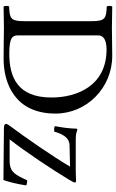

<svg xmlns="http://www.w3.org/2000/svg" viewBox="208 -896 690 1147"><g transform="rotate(90 553.5 -322.0)"><path d="M754 -439C751.6 -439 748 -435.4 748 -433C747 -388 742 -353 733 -304C741.8 -300.3 754.4 -298.4 766 -301C786 -374 817 -391.3 847 -392L975 -395C907 -281 807 -137 729 -32C720.4 -20.4 720 -17 720 -12C720 -5 728 0 743 0L1055 3C1067 -31 1080 -83 1087 -133C1080.5 -136.7 1069 -139 1057 -139L1043 -110C1017.5 -57.2 997.1 -35.2 945 -34H812C886 -128 990 -285 1052 -387C1067.3 -412.2 1070 -420 1070 -424C1070 -428 1065 -431 1058 -431C1053 -431 1025 -429 996 -429H813C780.9 -429 768.5 -433.6 754 -439ZM191 -84V-564C191 -599 226 -613 275 -613C491 -613 562 -438 562 -284C562 -82 441 -32 300 -32C202 -32 191 -52 191 -84ZM148 -645C112.3 -645 59 -646 19 -647C13 -641 13 -620 19 -614C89 -611 106 -606 106 -523V-122C106 -39 89 -34 19 -31C13 -25 13 -4 19 2C58 1 111.3 0 149 0C186 0 228 2 331 2C472 2 658 -62 658 -308C658 -494 505 -647 313 -647C242 -647 187 -645 148 -645Z"/></g></svg>

Font: Libertinus Math
Style: Regular
Weight: 400
Designer: Philipp H. Poll
Foundry: Khaled Hosny
Version: Version 6.2